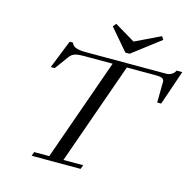

<svg xmlns="http://www.w3.org/2000/svg" viewBox="-122 -992 1128 1116"><g transform="rotate(15 442.5 -434.0)"><path d="M535.6 -720.2 425.8 -848.6 441.4 -868.2 564.9 -794.4 717.3 -867.7 729.5 -848.6 561.5 -720.2ZM164.6 0 173.3 -24.4H264.2L481 -638.7H304.2Q272 -638.7 253.9 -632.6Q235.8 -626.5 223.1 -609.4L162.6 -526.9H138.7L206.5 -697.3H226.6Q233.4 -678.2 254.2 -670.7Q274.9 -663.1 313 -663.1H793.9Q834 -663.1 851.1 -696.3H884.8L813.5 -487.8H789.6L791 -614.7Q791 -638.7 744.1 -638.7H566.4L349.6 -24.4H468.3L459.5 0Z"/></g></svg>

Font: Elstob 18pt
Style: Italic
Weight: 400
Italic angle: -20°
Designer: Peter S. Baker
Version: Version 1.015